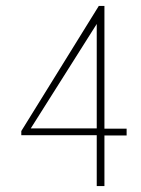

<svg xmlns="http://www.w3.org/2000/svg" viewBox="-20 -629 478 649"><path d="M307 0V-172H52V-186L314 -609H333V-194H408V-171H333V0ZM84 -195H307V-548Z"/></svg>

Font: Inconsolata SemiCondensed ExtraLight
Style: Regular
Weight: 200
Width: 4
Monospace: yes
Designer: Raph Levien, Cyreal, Brenton Simpson
Foundry: Raph Levien, Cyreal, Google
Version: Version 3.100; ttfautohint (v1.8.4.7-5d5b)